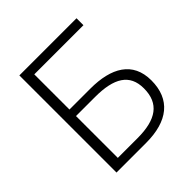

<svg xmlns="http://www.w3.org/2000/svg" viewBox="-193 -874 1019 1019"><g transform="rotate(-45 316.0 -364.5)"><path d="M106 0H328C491 0 583 -72 583 -215C583 -355 479 -413 323 -413H166V-677H535V-729H106ZM166 -50V-364H309C451 -364 525 -320 525 -213C525 -100 454 -50 314 -50Z"/></g></svg>

Font: Noto Sans KR Light
Style: Regular
Weight: 300
Designer: Ryoko NISHIZUKA 西塚涼子 (kana, bopomofo & ideographs); Paul D. Hunt (Latin, Greek & Cyrillic); Sandoll Communications 산돌커뮤니
Foundry: Adobe
Version: Version 2.004;hotconv 1.0.118;makeotfexe 2.5.65603